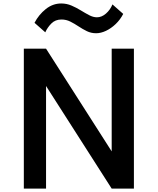

<svg xmlns="http://www.w3.org/2000/svg" viewBox="-20 -1112 930 1132"><path d="M120.5 0V-825H251.5L638.5 -219.5V-825H769.5V0H638.5L251.5 -605V0ZM546.5 -916Q517.5 -916 492.2 -928.2Q467 -940.5 443 -956.5Q419 -972.5 394.5 -984.8Q370 -997 342.5 -997Q306 -997 282.8 -973.5Q259.5 -950 247 -921.5L183.5 -977.5Q208.5 -1025.5 249.8 -1058.5Q291 -1091.5 341 -1091.5Q373 -1091.5 401.5 -1079.2Q430 -1067 456 -1051Q482 -1035 505.8 -1022.5Q529.5 -1010 551.5 -1010Q579.5 -1010 604.8 -1032Q630 -1054 643 -1086L706.5 -1030Q689 -996 662 -970.2Q635 -944.5 604.8 -930.2Q574.5 -916 546.5 -916Z"/></svg>

Font: Spartan Thin SemiBold
Style: Regular
Weight: 600
Version: Version 1.004